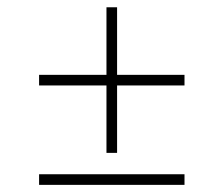

<svg xmlns="http://www.w3.org/2000/svg" viewBox="-20 -545 617 530"><path d="M87.9 -64V-34.7H489.3V-64ZM303.2 -338.4V-524.9H273.9V-338.4H87.9V-309.1H273.9V-123H303.2V-309.1H489.3V-338.4Z"/></svg>

Font: Estedad Thin
Style: Regular
Weight: 100
Designer: Amin Abedi
Version: Version 7.3